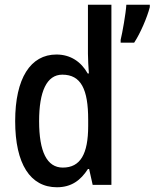

<svg xmlns="http://www.w3.org/2000/svg" viewBox="-20 -780 652 810"><path d="M220 10C281 10 320 -19 351 -67H356L371 0H450V-760H351V-553C351 -530 353 -499 355 -470H350C322 -520 277 -550 218 -550C109 -550 44 -450 44 -269C44 -88 108 10 220 10ZM612 -750V-760H513C511 -724 496 -640 489 -612V-600H546C572 -639 601 -707 612 -750ZM245 -73C178 -73 145 -140 145 -269C145 -394 177 -465 243 -465C322 -465 352 -403 352 -275V-249C352 -130 319 -73 245 -73Z"/></svg>

Font: Noto Sans Devanagari Condensed Medium
Style: Regular
Weight: 500
Width: 3
Designer: Jelle Bosma - Monotype Design Team
Foundry: Monotype Imaging Inc.
Version: Version 2.004